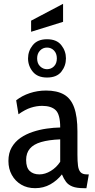

<svg xmlns="http://www.w3.org/2000/svg" viewBox="-20 -973 497 1003"><path d="M163.5 10Q122 10 90.8 -8.5Q59.5 -27 41.8 -59Q24 -91 24 -132Q24 -173.5 41.2 -203.2Q58.5 -233 87.2 -252.8Q116 -272.5 151.5 -284.2Q187 -296 224.2 -301.2Q261.5 -306.5 294.5 -307Q294.5 -374.5 271.2 -397.2Q248 -420 200 -420Q171.5 -420 141.5 -410.5Q111.5 -401 76.5 -376L64.5 -449Q95 -473 135.5 -486.5Q176 -500 220.5 -500Q277.5 -500 313.8 -479.5Q350 -459 367.2 -412Q384.5 -365 384.5 -286.5V-165Q384.5 -130 387.5 -107.2Q390.5 -84.5 401 -73.2Q411.5 -62 434 -62H444L431.5 10H418Q380.5 10 358.8 1.5Q337 -7 325 -23Q313 -39 303.5 -62Q278.5 -30 243 -10Q207.5 10 163.5 10ZM185.5 -62Q215.5 -62 245.2 -80Q275 -98 294.5 -128V-245Q234.5 -242.5 195 -231Q155.5 -219.5 136 -196.5Q116.5 -173.5 116.5 -137Q116.5 -97.5 135.2 -79.8Q154 -62 185.5 -62ZM225.5 -568Q176 -568 151.2 -598.5Q126.5 -629 126.5 -668Q126.5 -706.5 151.2 -737.2Q176 -768 225.5 -768Q276 -768 300.2 -737.2Q324.5 -706.5 324.5 -668Q324.5 -629 300.5 -598.5Q276.5 -568 225.5 -568ZM225.5 -611.5Q247 -611.5 262 -626.5Q277 -641.5 277 -668Q277 -693.5 262.2 -709Q247.5 -724.5 225.5 -724.5Q204 -724.5 189 -708.8Q174 -693 174 -668Q174 -641.5 189.5 -626.5Q205 -611.5 225.5 -611.5ZM142.5 -807V-865L309.5 -953V-859Z"/></svg>

Font: Cabin
Style: Regular
Weight: 400
Width: 4
Designer: Pablo Impallari
Foundry: Pablo Impallari. http://www.impallari.com Igino Marini. http://www.ikern.com
Version: Version 3.001